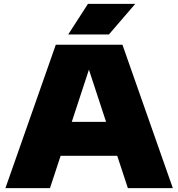

<svg xmlns="http://www.w3.org/2000/svg" viewBox="-20 -971 920 991"><path d="M8 0 268 -740H612L872 0H640L585 -167H293L238 0ZM350.5 -342H527.5L439 -611.5ZM332 -793 434 -951H678L542 -793Z"/></svg>

Font: Encode Sans Expanded Black
Style: Regular
Weight: 900
Width: 7
Designer: Multiple Designers
Foundry: Impallari Type
Version: Version 3.000; ttfautohint (v1.8.3) -l 8 -r 50 -G 200 -x 14 